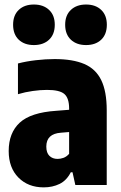

<svg xmlns="http://www.w3.org/2000/svg" viewBox="-20 -819 534 850"><path d="M173.5 10.5Q104.5 10.5 61.5 -33Q18.5 -76.5 18.5 -150.5Q18.5 -230.5 67.2 -275.8Q116 -321 229 -328.5L286 -333V-338.5Q286 -384.5 265 -402.8Q244 -421 188 -421Q159 -421 125 -416.2Q91 -411.5 59.5 -402V-538Q95.5 -547.5 139 -552.5Q182.5 -557.5 222 -557.5Q302 -557.5 353 -535.8Q404 -514 428.2 -464.2Q452.5 -414.5 452.5 -330.5V0H313.5L301 -56.5H293.5Q275 -20 243.8 -4.8Q212.5 10.5 173.5 10.5ZM185 -170Q185 -142.5 198.8 -129Q212.5 -115.5 235 -115.5Q247.5 -115.5 261 -120.2Q274.5 -125 286 -138V-234.5L250 -231.5Q185 -227 185 -170ZM361 -619.5Q319 -619.5 293.8 -643.2Q268.5 -667 268.5 -709.5Q268.5 -751.5 293.8 -775.2Q319 -799 361 -799Q403 -799 428 -775.2Q453 -751.5 453 -709.5Q453 -667 428 -643.2Q403 -619.5 361 -619.5ZM130 -619.5Q88 -619.5 63 -643.2Q38 -667 38 -709.5Q38 -751.5 63 -775.2Q88 -799 130 -799Q172 -799 197.2 -775.2Q222.5 -751.5 222.5 -709.5Q222.5 -667 197.2 -643.2Q172 -619.5 130 -619.5Z"/></svg>

Font: Encode Sans Condensed Condensed ExtraBold
Style: Regular
Weight: 800
Width: 3
Designer: Multiple Designers
Foundry: Impallari Type
Version: Version 3.000; ttfautohint (v1.8.3) -l 8 -r 50 -G 200 -x 14 